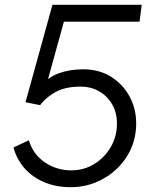

<svg xmlns="http://www.w3.org/2000/svg" viewBox="-20 -766 655 798"><path d="M274 12Q214 12 165.5 -8Q117 -28 83.5 -65Q50 -102 36 -153L100 -183Q117 -125 166 -91.5Q215 -58 276 -58Q329 -58 372 -84.5Q415 -111 440.5 -155Q466 -199 466 -253Q466 -298 446 -332.5Q426 -367 392 -386.5Q358 -406 314 -406Q252 -406 211 -383.5Q170 -361 147 -329L86 -341L198 -746H569L560 -676H218L253 -703L165 -384L139 -398Q178 -445 224.5 -461.5Q271 -478 325 -478Q392 -478 441.5 -447Q491 -416 518.5 -365Q546 -314 546 -253Q546 -196 524.5 -148Q503 -100 465 -64Q427 -28 378 -8Q329 12 274 12Z"/></svg>

Font: Plus Jakarta Sans
Style: Italic
Weight: 400
Italic angle: -8°
Designer: Gumpita Rahayu
Foundry: Tokotype
Version: Version 2.006